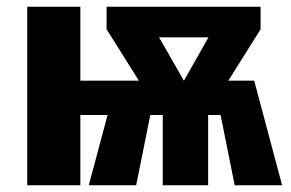

<svg xmlns="http://www.w3.org/2000/svg" viewBox="-20 -551 865 571"><path d="M736 -311 819 0H678L636 -209H599V0H464V-209H427L385 0H244L300 -209H219V0H61V-531H219V-311H393L297 -464V-531H755V-464L659 -311ZM453 -440 527 -311 600 -440Z"/></svg>

Font: Fira Sans
Style: Bold
Weight: 700
Designer: bBox Type GmbH & Carrois Corporate GbR & Edenspiekermann AG
Foundry: bBox Type GmbH & Carrois Corporate GbR & Edenspiekermann AG
Version: Version 4.301;PS 004.301;hotconv 1.0.88;makeotf.lib2.5.64775